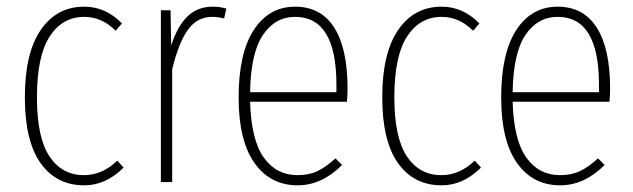

<svg xmlns="http://www.w3.org/2000/svg" viewBox="-20 -551 1916 581"><path d="M234.9 -530.8Q299.8 -530.8 349.1 -480L330.1 -458Q288.1 -500 234.9 -500Q168.9 -500 130.4 -440.7Q91.8 -381.3 91.8 -256.8Q91.8 -134.8 129.6 -77.9Q167.5 -21 233.9 -21Q289.6 -21 335 -64.9L354 -43.9Q300.3 9.8 234.9 9.8Q150.9 9.8 103 -57.1Q55.2 -124 55.2 -256.8Q55.2 -390.6 103.5 -460.7Q151.9 -530.8 234.9 -530.8Z M624 -530.8Q645.5 -530.8 665 -524.9L658.2 -495.1Q639.6 -500 622.1 -500Q576.7 -500 548.6 -460.9Q520.5 -421.9 501 -340.8V0H466.8V-520H496.1L498 -413.1Q517.1 -472.7 547.6 -501.7Q578.1 -530.8 624 -530.8Z M1031.7 -283.2Q1031.7 -260.7 1029.8 -243.2H736.8Q740.2 -127 778.3 -74Q816.4 -21 879.9 -21Q915 -21 940.7 -33.2Q966.3 -45.4 995.1 -71.8L1015.1 -51.8Q953.6 9.8 880.9 9.8Q797.9 9.8 750 -57.9Q702.1 -125.5 702.1 -255.9Q702.1 -390.1 748 -460.4Q793.9 -530.8 873 -530.8Q951.2 -530.8 991.5 -467.3Q1031.7 -403.8 1031.7 -283.2ZM998 -272V-294.9Q998 -500 873 -500Q813 -500 775.9 -445.6Q738.8 -391.1 736.8 -272Z M1316.4 -530.8Q1381.3 -530.8 1430.7 -480L1411.6 -458Q1369.6 -500 1316.4 -500Q1250.5 -500 1211.9 -440.7Q1173.3 -381.3 1173.3 -256.8Q1173.3 -134.8 1211.2 -77.9Q1249 -21 1315.4 -21Q1371.1 -21 1416.5 -64.9L1435.5 -43.9Q1381.8 9.8 1316.4 9.8Q1232.4 9.8 1184.6 -57.1Q1136.7 -124 1136.7 -256.8Q1136.7 -390.6 1185.1 -460.7Q1233.4 -530.8 1316.4 -530.8Z M1826.2 -283.2Q1826.2 -260.7 1824.2 -243.2H1531.2Q1534.7 -127 1572.8 -74Q1610.8 -21 1674.3 -21Q1709.5 -21 1735.1 -33.2Q1760.7 -45.4 1789.6 -71.8L1809.6 -51.8Q1748 9.8 1675.3 9.8Q1592.3 9.8 1544.4 -57.9Q1496.6 -125.5 1496.6 -255.9Q1496.6 -390.1 1542.5 -460.4Q1588.4 -530.8 1667.5 -530.8Q1745.6 -530.8 1785.9 -467.3Q1826.2 -403.8 1826.2 -283.2ZM1792.5 -272V-294.9Q1792.5 -500 1667.5 -500Q1607.4 -500 1570.3 -445.6Q1533.2 -391.1 1531.2 -272Z"/></svg>

Font: Fira Sans Compressed UltraLight
Style: Regular
Weight: 200
Width: 1
Designer: Carrois Corporate & Edenspiekermann AG
Foundry: Carrois Corporate GbR & Edenspiekermann AG
Version: Version 4.203;PS 004.203;hotconv 1.0.88;makeotf.lib2.5.64775